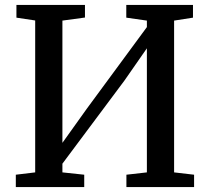

<svg xmlns="http://www.w3.org/2000/svg" viewBox="-20 -763 856 783"><path d="M44.5 0V-50.5L123.5 -60V-679.5L47 -691V-743H326.5V-691.5L234.5 -679V-180.5L333.5 -319L579 -652.5V-679L495 -691V-743H767V-691L690 -679V-60L771.5 -50.5V0H495.5V-50.5L579 -60V-566L487.5 -434.5L234.5 -95.5V-60L323.5 -50.5V0Z"/></svg>

Font: Merriweather 20pt Medium
Style: Regular
Weight: 500
Version: Version 2.100